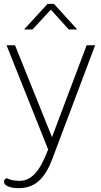

<svg xmlns="http://www.w3.org/2000/svg" viewBox="-20 -785 525 997"><path d="M474 -550 251 42Q221 121 179.5 156.5Q138 192 77 192Q43 192 22 183Q1 174 1 159Q1 144 16 140Q38 154 83 154Q128 154 163.5 114.5Q199 75 230 -9L14 -550H58L250 -73L430 -550ZM227 -765H260L381 -632H337L244 -735L149 -632H105Z"/></svg>

Font: Krub ExtraLight
Style: Regular
Weight: 275
Designer: Ekaluck Peanpanawate
Foundry: Cadson Demak Co.,Ltd.
Version: Version 1.000; ttfautohint (v1.6)